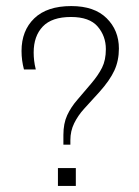

<svg xmlns="http://www.w3.org/2000/svg" viewBox="-20 -613 458 633"><path d="M189 -136V-168Q189 -206 201.5 -233Q214 -260 235 -284L281 -338Q304 -365 316.5 -390Q329 -415 329 -451Q329 -494 302 -525.5Q275 -557 214 -557Q151 -557 121 -525.5Q91 -494 91 -440Q91 -427 92.5 -413.5Q94 -400 98 -384H59Q55 -399 53 -414Q51 -429 51 -445Q51 -512 93 -552.5Q135 -593 215 -593Q291 -593 331.5 -553Q372 -513 372 -453Q372 -413 357 -380.5Q342 -348 308 -310L257 -254Q237 -232 224.5 -206.5Q212 -181 212 -151V-136ZM171 0V-59H230V0Z"/></svg>

Font: Rokkitt ExtraLight
Style: Regular
Weight: 250
Version: Version 3.103